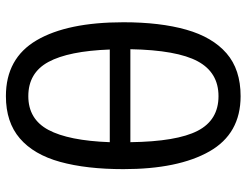

<svg xmlns="http://www.w3.org/2000/svg" viewBox="-110 -694 815 634"><g transform="rotate(-90 297.0 -377.5)"><path d="M296 10Q172 10 113.5 -93Q55 -196 55 -377Q55 -499 79 -586Q103 -673 156.5 -719Q210 -765 296 -765Q421 -765 480.5 -663.5Q540 -562 540 -377Q540 -256 515.5 -169.5Q491 -83 437.5 -36.5Q384 10 296 10ZM144 -422H450Q445 -558 409 -624.5Q373 -691 296 -691Q220 -691 184.5 -624.5Q149 -558 144 -422ZM296 -63Q374 -63 411 -131.5Q448 -200 451 -354H144Q146 -201 181.5 -132Q217 -63 296 -63Z"/></g></svg>

Font: RS Noto Sans
Style: Regular
Weight: 400
Designer: Monotype Design Team
Foundry: Monotype Imaging Inc.
Version: Version 3.10